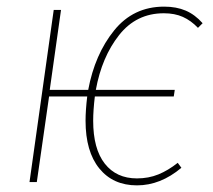

<svg xmlns="http://www.w3.org/2000/svg" viewBox="-20 -549 642 579"><path d="M591 -479 577 -465Q556 -487 531.5 -498Q507 -509 474 -509Q391 -509 339 -443Q287 -377 269 -278H507L504 -258H266Q261 -216 261 -185Q261 -100 296 -55.5Q331 -11 393 -11Q428 -11 457.5 -23Q487 -35 516 -58L527 -43Q464 10 393 10Q321 10 279.5 -41Q238 -92 238 -185Q238 -216 243 -258H128L91 0H69L142 -519H164L130 -278H246Q266 -385 324 -457Q382 -529 475 -529Q512 -529 540 -517Q568 -505 591 -479Z"/></svg>

Font: Fira Sans Condensed Thin
Style: Italic
Weight: 250
Width: 3
Italic angle: -8°
Designer: Carrois Corporate & Edenspiekermann AG
Foundry: Carrois Corporate GbR & Edenspiekermann AG
Version: Version 4.203